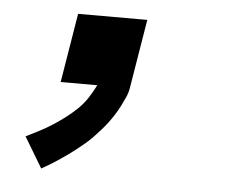

<svg xmlns="http://www.w3.org/2000/svg" viewBox="-37 -213 575 470"><g transform="rotate(5 250.0 22.5)"><path d="M80 215 35 140Q51 132 67.5 123.5Q84 115 99.5 105Q115 95 129.5 84Q144 73 157.5 60Q171 47 181 31.5Q191 16 199 0H109L137 -170H307L279 0Q277 12 272 23Q267 34 261.5 45Q256 56 249 67Q242 78 234.5 88Q227 98 218.5 107.5Q210 117 201.5 126Q193 135 183.5 143Q174 151 164 159Q154 167 143.5 174.5Q133 182 122.5 189Q112 196 101.5 202.5Q91 209 80 215Z"/></g></svg>

Font: Iosevka SS04
Style: Bold Italic
Weight: 700
Italic angle: -9°
Monospace: yes
Designer: Belleve Invis
Foundry: Belleve Invis
Version: Version 19.0.0; ttfautohint (v1.8.4)